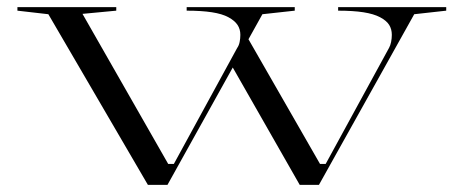

<svg xmlns="http://www.w3.org/2000/svg" viewBox="-20 -520 1307 540"><path d="M674 -418 880 -59H896L1074 -385Q1078 -392 1080 -402Q1082 -412 1082 -422Q1082 -438 1074.5 -450Q1067 -462 1049 -471.5Q1031 -481 1002 -485.5Q973 -490 931 -490V-500H1235V-490L1145 -480L877 0H823L629 -340ZM396 0 116 -480 29 -490V-500H307V-490L212 -481L453 -59H469L647 -385Q652 -392 654 -402Q656 -412 656 -422Q656 -438 648 -450Q640 -462 622.5 -471.5Q605 -481 576 -485.5Q547 -490 505 -490V-500H809V-490L718 -480L451 0Z"/></svg>

Font: Kalnia SemiExpanded Light
Style: Regular
Weight: 300
Width: 6
Designer: Frida Medrano
Foundry: Frida Medrano
Version: Version 1.105